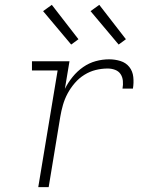

<svg xmlns="http://www.w3.org/2000/svg" viewBox="-20 -773 640 793"><path d="M138 0 218 -482H112V-520H267L248 -406Q261 -432 280 -455.5Q299 -479 323.5 -496Q348 -513 375.5 -520.5Q403 -528 431 -528Q455 -528 477.5 -521Q500 -514 514 -496.5Q528 -479 530.5 -455Q533 -431 529 -407H486Q489 -423 487.5 -439Q486 -455 478 -467Q470 -479 455.5 -484.5Q441 -490 425 -490Q400 -490 375.5 -484Q351 -478 328.5 -464Q306 -450 288.5 -429.5Q271 -409 259 -386.5Q247 -364 240 -339.5Q233 -315 229 -291L181 0ZM470 -589 354 -727 390 -753 500 -611ZM274 -589 158 -727 194 -753 304 -611Z"/></svg>

Font: Iosevka Etoile Extralight
Style: Italic
Weight: 200
Italic angle: -9°
Designer: Belleve Invis
Foundry: Belleve Invis
Version: Version 22.1.2; ttfautohint (v1.8.4)